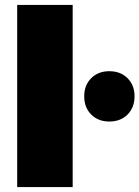

<svg xmlns="http://www.w3.org/2000/svg" viewBox="-20 -762 568 782"><path d="M50 0V-742H276V0ZM425 -267Q380 -267 351.5 -295.5Q323 -324 323 -370Q323 -415 351.5 -443.5Q380 -472 425 -472Q471 -472 499.5 -443.5Q528 -415 528 -370Q528 -324 499.5 -295.5Q471 -267 425 -267Z"/></svg>

Font: Montserrat Thin Black
Style: Regular
Weight: 900
Version: Version 9.000